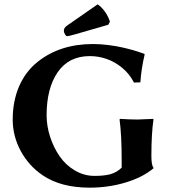

<svg xmlns="http://www.w3.org/2000/svg" viewBox="-20 -863 800 893"><path d="M434.1 -842.8 292 -744.1C281.9 -737 276.9 -729 276.9 -720.2C276.9 -715.3 278.6 -709.9 282 -703.9C285.4 -697.8 289.1 -694.8 293 -694.8C297.5 -694.8 310.5 -697.9 332 -704.1L483.9 -748L491.2 -762.2C486.7 -777.5 479.2 -792.6 469 -807.4C458.7 -822.2 447.1 -834 434.1 -842.8ZM545.9 -117.2V-83C529.9 -68 512.4 -57.9 493.2 -52.7C474 -47.5 449.5 -44.9 419.9 -44.9C387 -44.9 356.4 -53.4 327.9 -70.3C299.4 -87.2 275.8 -109.3 257.1 -136.5C238.4 -163.7 223.6 -193.9 212.9 -227.3C202.1 -260.7 196.8 -293.9 196.8 -327.1C196.8 -410.5 213.9 -477.1 248.3 -527.1C282.6 -577.1 332.5 -602.1 397.9 -602.1C424.6 -602.1 450.8 -597.6 476.6 -588.6C502.3 -579.7 526.4 -565.8 549.1 -546.9C571.7 -528 589.7 -505.4 603 -479L632.8 -480C635.7 -522.3 642.4 -565.6 652.8 -609.9L650.9 -612.8L638.2 -617.2C629.7 -620.4 617.6 -624.3 601.8 -628.9C586 -633.5 568.5 -637.9 549.3 -642.3C530.1 -646.7 508.1 -650.5 483.4 -653.6C458.7 -656.7 434.9 -658.2 412.1 -658.2C309.9 -658.2 224.1 -630.5 154.8 -575.2C117.4 -545.2 88.7 -507.3 68.8 -461.4C49 -415.2 39.1 -363.8 39.1 -307.1C39.1 -256 51.4 -207.4 76.2 -161.1C101.2 -114.9 135.3 -77.1 178.2 -47.9C234.9 -9.4 307.8 9.8 397 9.8C455.6 9.8 511.3 1.8 564.2 -14.2C617.1 -30.1 660.3 -52.1 693.8 -80.1V-83C687.3 -91.1 684.1 -109.2 684.1 -137.2C684.1 -206.2 687.3 -262.9 693.8 -307.1L692.9 -310.1L620.1 -307.1C597.3 -307.1 570 -308.1 538.1 -310.1L536.1 -307.1C542.6 -259.6 545.9 -196.3 545.9 -117.2Z"/></svg>

Font: Linux Biolinum G
Style: Bold
Weight: 700
Designer: Philipp H. Poll
Foundry: Philipp H. Poll
Version: Version 1.1.0